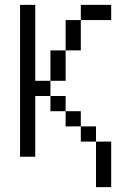

<svg xmlns="http://www.w3.org/2000/svg" viewBox="-20 -645 540 790"><path d="M437.5 -562.5V-625H312.5V-562.5H250Q250 -562.5 250 -437.5H187.5Q187.5 -437.5 187.5 -312.5H125V-625H62.5Q62.5 -625 62.5 0H125Q125 0 125 -250H187.5V-187.5H250V-125H312.5V-62.5H375V125H437.5V-62.5H375V-125H312.5V-187.5H250V-250H187.5V-312.5H250Q250 -312.5 250 -437.5H312.5Q312.5 -437.5 312.5 -562.5Z"/></svg>

Font: CalcUnifontExMono
Style: Regular
Weight: 500
Version: Version 15.0.06